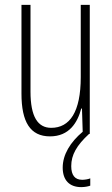

<svg xmlns="http://www.w3.org/2000/svg" viewBox="-20 -642 458 787"><path d="M272 39C272 -7 294 -46 345 -93H348V-622H311V-326C311 -183 266 -118 190 -118C135 -118 105 -163 105 -267V-622H68V-258C68 -142 104 -83 185 -83C264 -83 298 -140 313 -197H316L319 -102C268 -59 237 -8 237 45C237 97 265 125 313 125C328 125 342 122 350 119V89C344 92 329 95 317 95C287 95 272 76 272 39Z"/></svg>

Font: Noto Sans Kannada UI ExtraCondensed ExtraLight
Style: Regular
Weight: 200
Width: 2
Designer: Jelle Bosma - Monotype Design Team
Foundry: Monotype Imaging Inc.
Version: Version 2.005